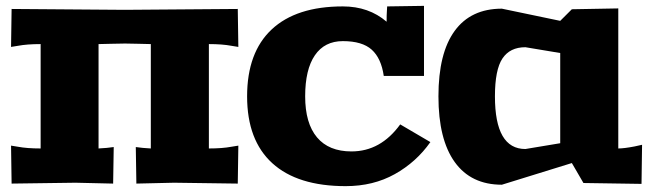

<svg xmlns="http://www.w3.org/2000/svg" viewBox="-20 -632 2251 662"><path d="M18.1 -129.9 42 -126Q73.2 -120.1 120.1 -120.1V-480Q73.2 -480 42 -474.1L18.1 -470.2L20 -601.1L410.2 -598.1L799.8 -601.1L801.8 -470.2L777.8 -474.1Q746.6 -480 700.2 -480V-120.1Q746.6 -120.1 777.8 -126L801.8 -129.9L799.8 1L580.1 -2L450.2 1L448.2 -125L472.2 -122.1Q498 -120.1 500 -120.1V-480Q492.2 -480 458.5 -481Q424.8 -481.9 411.1 -481.9Q397.5 -481.9 362.8 -481Q328.1 -480 319.8 -480V-120.1Q322.3 -120.1 348.1 -122.1L372.1 -125L370.1 1L240.2 -2L20 1Z M1162.1 -609.9Q1251.5 -609.9 1313 -557.1Q1313 -581.1 1314 -594.2L1314.9 -609.9L1441.9 -611.8V-370.1H1303.2Q1294.4 -431.2 1261.7 -460.7Q1229 -490.2 1162.1 -490.2Q1099.1 -490.2 1065.7 -441.4Q1032.2 -392.6 1032.2 -299.8Q1032.2 -207 1073 -158.4Q1113.8 -109.9 1191.9 -109.9Q1292.5 -109.9 1359.9 -203.1L1463.9 -142.1Q1415.5 -73.2 1341.3 -31.7Q1267.1 9.8 1171.9 9.8Q1005.9 9.8 918.9 -69.3Q832 -148.4 832 -299.8Q832 -451.2 916.7 -530.5Q1001.5 -609.9 1162.1 -609.9Z M1491.7 -299.8Q1491.7 -448.7 1547.6 -525.4Q1603.5 -602.1 1710.4 -602.1L1911.6 -560.1L1951.7 -600.1L2111.8 -603V-120.1Q2131.3 -120.1 2167.5 -127L2193.8 -132.8L2191.9 2L1991.7 -1L1951.7 -69.8L1710.4 4.9Q1604 4.9 1547.9 -73.2Q1491.7 -151.4 1491.7 -299.8ZM1686.5 -299.8Q1686.5 -118.2 1791.5 -118.2L1911.6 -138.2V-449.2L1791.5 -469.2Q1738.3 -469.2 1712.4 -430.4Q1686.5 -391.6 1686.5 -299.8Z"/></svg>

Font: Zantroke
Style: Regular
Weight: 500
Foundry: gluk
Version: Version 0.36